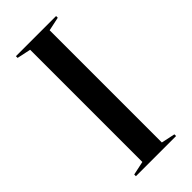

<svg xmlns="http://www.w3.org/2000/svg" viewBox="-228 -755 801 801"><g transform="rotate(-45 172.5 -354.0)"><path d="M291 -708V-698L230 -685V-23L291 -10V0H54V-10L115 -23V-685L54 -698V-708Z"/></g></svg>

Font: Kalnia
Style: Regular
Weight: 400
Designer: Frida Medrano
Foundry: Frida Medrano
Version: Version 1.105